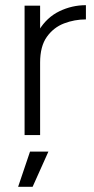

<svg xmlns="http://www.w3.org/2000/svg" viewBox="-20 -522 362 742"><path d="M100 -274Q100 -355 130.5 -405Q161 -455 209.5 -478.5Q258 -502 312 -502V-447Q268 -447 227.5 -431.5Q187 -416 161 -379.5Q135 -343 135 -280ZM75 0V-500H135V0ZM50 200 96 64H167L106 200Z"/></svg>

Font: Figtree Light
Style: Regular
Weight: 300
Designer: Erik Kennedy
Foundry: Erik Kennedy
Version: Version 2.001;gftools[0.9.30]